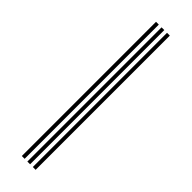

<svg xmlns="http://www.w3.org/2000/svg" viewBox="-214 -603 607 607"><g transform="rotate(45 89.0 -300.0)"><path d="M107.2 0V-600H119.8V0ZM58 0V-600H70.5V0ZM82.8 0V-600H95V0Z"/></g></svg>

Font: Big Shoulders Inline Text Light
Style: Regular
Weight: 300
Designer: Patric King
Foundry: XO Type Co
Version: Version 1.000